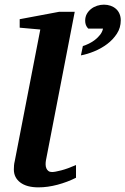

<svg xmlns="http://www.w3.org/2000/svg" viewBox="-20 -787 535 819"><path d="M495.1 -700.2Q495.1 -668.5 478.5 -643.1Q461.9 -617.7 436.8 -598.9Q411.6 -580.1 381.8 -567.9Q352.1 -555.7 325.2 -550.8L333.5 -590.8Q345.7 -594.2 359.6 -601.1Q373.5 -607.9 385.7 -617.4Q397.9 -627 407.2 -638.9Q416.5 -650.9 419.4 -665H356.4Q349.6 -671.9 346.4 -680.4Q343.3 -689 343.3 -698.2Q343.3 -714.8 350.3 -727.5Q357.4 -740.2 368.7 -749Q379.9 -757.8 394.3 -762.5Q408.7 -767.1 423.3 -767.1Q438.5 -767.1 451.7 -762.5Q464.8 -757.8 474.6 -749.3Q484.4 -740.7 489.7 -728.3Q495.1 -715.8 495.1 -700.2ZM304.2 -28.8Q267.6 -10.3 225.3 1Q183.1 12.2 144 12.2Q94.2 12.2 66.7 -8.5Q39.1 -29.3 39.1 -64Q39.1 -72.3 39.8 -81.3Q40.5 -90.3 43 -100.1L151.9 -661.1L64 -668.9V-705.1L232.9 -736.8H298.8L175.8 -102.1Q174.3 -93.3 174.6 -84.7Q174.8 -76.2 177.7 -69.1Q180.7 -62 186.5 -57.6Q192.4 -53.2 202.1 -53.2Q213.9 -53.2 241.2 -60.3Q268.6 -67.4 304.2 -83Z"/></svg>

Font: Charis SIL Eur
Style: Bold Italic
Weight: 700
Italic angle: -11°
Foundry: SIL International
Version: Version 5.000